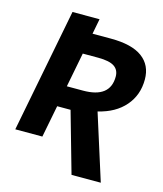

<svg xmlns="http://www.w3.org/2000/svg" viewBox="-119 -747 838 987"><g transform="rotate(15 300.0 -254.0)"><path d="M355.5 151.4 264.2 -170.4H192.9L159.7 0H15.6L143.6 -658.7H287.6L272 -577.6H369.1Q481.4 -577.6 537.1 -536.6Q592.8 -495.6 592.8 -419.4Q592.8 -336.4 542.2 -278.1Q491.7 -219.7 400.4 -198.2L511.2 151.4ZM444.3 -395Q444.3 -430.7 418 -448.2Q391.6 -465.8 332 -465.8H250L214.4 -282.2H300.3Q444.3 -282.2 444.3 -395Z"/></g></svg>

Font: Cousine
Style: Bold Italic
Weight: 700
Italic angle: -12°
Monospace: yes
Designer: Steve Matteson
Foundry: Ascender Corporation
Version: Version 1.20